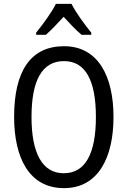

<svg xmlns="http://www.w3.org/2000/svg" viewBox="-20 -963 659 993"><path d="M350 -943H269C248 -900 204 -840 167 -794V-783H217C244 -806 277 -841 309 -876C341 -841 372 -808 402 -783H452V-794C418 -836 372 -898 350 -943ZM567 -358C567 -568 488 -724 311 -724C139 -724 53 -596 53 -359C53 -151 128 10 311 10C488 10 567 -148 567 -358ZM143 -358C143 -546 197 -647 311 -647C422 -647 476 -547 476 -358C476 -168 421 -67 310 -67C199 -67 143 -170 143 -358Z"/></svg>

Font: Noto Sans Gujarati UI Condensed
Style: Regular
Weight: 400
Width: 3
Designer: Jelle Bosma - Monotype Design Team, Universal Thirst
Foundry: Monotype Imaging Inc.
Version: Version 2.106